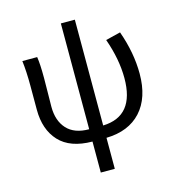

<svg xmlns="http://www.w3.org/2000/svg" viewBox="-127 -805 1023 1113"><g transform="rotate(-15 384.5 -248.5)"><path d="M340 199V13Q207 12 141.5 -58.5Q76 -129 76 -249V-394Q76 -478 68 -543H157Q164 -499 164 -416Q164 -384 163 -321Q162 -258 162 -243Q162 -159 207 -110Q252 -61 340 -61V-696H424V-61Q614 -67 614 -295Q614 -408 569 -535L658 -557Q706 -423 706 -297Q706 -152 632 -71Q558 10 424 13V199Z"/></g></svg>

Font: Noto Sans SC
Style: Regular
Weight: 400
Designer: Ryoko NISHIZUKA  (kana, bopomofo & ideographs); Paul D. Hunt (Latin, Greek & Cyrillic); Sandoll Communications , Soo-you
Foundry: Adobe
Version: Version 2.002;hotconv 1.0.116;makeotfexe 2.5.65601